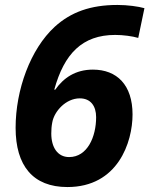

<svg xmlns="http://www.w3.org/2000/svg" viewBox="-20 -745 603 775"><path d="M252 10C456 10 515 -171 515 -283C515 -402 452 -464 355 -464C284 -464 236 -430 203 -383H199C239 -528 312 -604 445 -604C477 -604 514 -599 538 -592L563 -712C538 -719 495 -725 454 -725C345 -725 266 -696 201 -637C103 -547 43 -383 43 -229C43 -76 113 10 252 10ZM259 -111C212 -111 187 -151 187 -206C187 -221 188 -236 191 -251C199 -296 246 -348 302 -348C346 -348 368 -317 368 -272C368 -193 333 -111 259 -111Z"/></svg>

Font: BC Sans
Style: Bold Italic
Weight: 700
Italic angle: -12°
Designer: Monotype Design Team
Province of B.C.
Foundry: Monotype Imaging Inc.
Version: Version 2.000;GOOG;noto-source:20170915:90ef993387c0